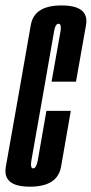

<svg xmlns="http://www.w3.org/2000/svg" viewBox="-48 -700 345 724"><path d="M64.5 4Q-0.5 4 -19.5 -25.5Q-31 -43 -26 -71.5Q-12.5 -146.5 21.5 -339.5Q55.5 -532.5 68.2 -606Q81 -679.5 184 -679.5Q251.5 -679.5 270.5 -649Q281 -632 276.5 -606Q263.5 -532.5 238.5 -392H146.5Q175 -552 180 -581.5Q184 -605.5 176.5 -609.5Q175 -610.5 173 -610.5Q160.5 -610.5 155.8 -581.2Q151 -552 113.5 -339.5Q76 -125.5 70.5 -95.5Q66 -70 73.5 -66Q75 -65 77 -65Q89 -65 94.5 -95.5Q100 -126 127 -282H219Q195.5 -146.5 182.2 -71.2Q169 4 64.5 4Z"/></svg>

Font: Anybody UltraCondensed Medium
Style: Italic
Weight: 500
Width: 1
Italic angle: -10°
Designer: Tyler Finck
Foundry: Etcetera Type Company
Version: Version 1.010; ttfautohint (v1.8.3) -l 8 -r 50 -G 200 -x 14 